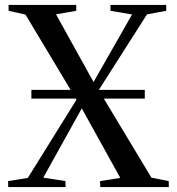

<svg xmlns="http://www.w3.org/2000/svg" viewBox="-20 -763 720 783"><path d="M93.5 -37.5 292 -356.5 84 -703.5 15 -719V-743H291V-719L208.5 -704.5L361.5 -428.5L518.5 -704L430.5 -719V-743H658V-719L579.5 -704.5L382.5 -395.5L597.5 -38.5L668 -24.5L668.5 0H389L388 -24.5L470.5 -37.5L313.5 -321L156.5 -38.5L247 -24.5L247.5 0H13.5L13 -24.5ZM570.5 -396.5V-361H108V-396.5Z"/></svg>

Font: Merriweather 120pt
Style: Regular
Weight: 400
Version: Version 2.100